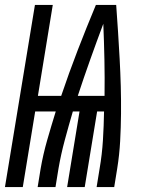

<svg xmlns="http://www.w3.org/2000/svg" viewBox="-49 -755 569 775"><path d="M-29 0 92 -735H164L104 -368H198Q229 -460 264.5 -552Q300 -644 338 -735H420Q424 -681 427.5 -626Q431 -571 434 -516.5Q437 -462 438.5 -407Q440 -352 439.5 -296.5Q439 -241 436 -185.5Q433 -130 424 -74L412 0H341L353 -74Q363 -132 366.5 -189.5Q370 -247 371 -305H343L293 0H222L272 -305H245Q228 -247 212.5 -189.5Q197 -132 187 -74L175 0H103L115 -74Q125 -132 141.5 -189.5Q158 -247 176 -305H93L43 0ZM373 -368Q374 -441 372.5 -514Q371 -587 368 -659Q341 -587 315 -514Q289 -441 265 -368Z"/></svg>

Font: Iosevka Term Curly Medium
Style: Italic
Weight: 500
Italic angle: -9°
Designer: Belleve Invis
Foundry: Belleve Invis
Version: Version 32.3.0